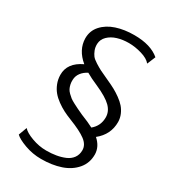

<svg xmlns="http://www.w3.org/2000/svg" viewBox="-215 -929 1014 1132"><g transform="rotate(30 291.5 -363.0)"><path d="M83.5 -24.9Q101.6 -3.4 150.6 14.6Q199.7 32.7 249 32.7Q285.2 32.7 316.4 27.3Q347.7 22 375 10.3Q402.3 -1.5 418 -23.4Q433.6 -45.4 433.6 -75.2Q433.6 -112.3 397.2 -139.6Q360.8 -167 282.7 -197.3Q252.9 -209 228.5 -221.4Q204.1 -233.9 179.2 -252Q154.3 -270 137.5 -290.3Q120.6 -310.5 109.9 -337.6Q99.1 -364.7 98.6 -395.5Q97.2 -477.1 189.5 -520.5Q119.6 -578.1 118.2 -655.8Q117.7 -707 151.1 -744.1Q184.6 -781.2 238.8 -799.1Q293 -816.9 360.4 -816.9Q472.7 -816.9 532.2 -765.6L508.8 -709Q489.3 -733.4 443.8 -746.8Q398.4 -760.3 355.5 -760.3Q313.5 -760.3 278.3 -749.5Q243.2 -738.8 220 -716.3Q196.8 -693.8 195.3 -663.1Q194.3 -640.1 201.9 -620.8Q209.5 -601.6 219.2 -588.9Q229 -576.2 253.2 -561Q277.3 -545.9 293.2 -537.8Q309.1 -529.8 345.7 -513.2Q354.5 -508.8 359.4 -506.8Q387.7 -494.1 410.2 -481.9Q432.6 -469.7 456.3 -452.6Q480 -435.5 495.8 -417.5Q511.7 -399.4 522 -375.5Q532.2 -351.6 532.7 -325.2Q533.2 -239.3 463.4 -183.6Q508.3 -144 509.8 -92.3Q510.7 -33.2 474.9 9Q439 51.3 380.4 71Q321.8 90.8 248 90.8Q189.5 90.8 136 71.3Q82.5 51.8 62.5 31.7ZM326.7 -255.9Q381.3 -234.4 412.1 -217.8Q456.1 -253.9 456.1 -312Q456.1 -352.1 424.6 -383.5Q393.1 -415 316.9 -448.7Q266.6 -470.2 235.4 -488.8Q209 -475.6 193.1 -454.6Q177.2 -433.6 176.3 -407.2Q175.3 -390.1 178.7 -375.5Q182.1 -360.8 187.5 -349.9Q192.9 -338.9 204.6 -327.4Q216.3 -315.9 226.1 -308.3Q235.8 -300.8 255.4 -290.5Q274.9 -280.3 288.1 -273.9Q301.3 -267.6 326.7 -255.9Z"/></g></svg>

Font: HaufeMerriweatherSansLt
Style: Italic
Weight: 300
Designer: Eben Sorkin ( eben@eyebytes.com )
Foundry: Eben Sorkin
Version: Version 1.56